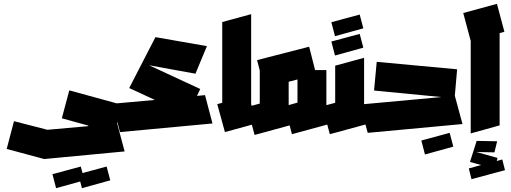

<svg xmlns="http://www.w3.org/2000/svg" viewBox="-20 -694 2670 1003"><path d="M209 137 208 136 15 84 53 -61 228 -16 441 -35V-38L303 -76L342 -222L590 -154H592V-153L598 -152L592 -128V-49L631 97ZM408 289 389 216 537 176 556 248ZM273 289 254 216 402 176 421 248Z M607 -4 567 -152 789 -172 655 -234 792 -500 1061 -453 1001 -309 759 -353 1026 -229 1009 -193 1051 -197 1090 -49Z M1155 -4 1115 -150 1141 -157V-579L1292 -620V-150L1319 -49Z M1310 11 1271 -135 1337 -153V-326L1323 -380L1595 -450L1626 -328H1685V-86L1696 -45L1505 7L1493 -39ZM1488 -145 1534 -158V-279L1488 -267V-146Z M1703 7 1664 -139 1731 -157V-351L1882 -392V-150L1909 -49ZM1730 -505 1711 -578 1859 -618 1878 -546ZM1730 -404 1711 -477 1859 -517 1878 -445Z M1901 0 1861 -148 2286 -187 1934 -221 1948 -371 2368 -332 2356 -194 2396 -46ZM2200 113 2181 40 2329 0 2348 72Z M2439 3V-480L2400 -626L2576 -674L2615 -528L2590 -521V-39ZM2443 242 2429 186 2493 168 2435 152 2452 99 2470 42 2577 44 2563 102 2469 100 2579 131 2575 147 2604 139 2618 195Z"/></svg>

Font: Blaka Ink
Style: Regular
Weight: 400
Designer: Mohamed Gaber
Foundry: Kief Type Foundry
Version: Version 1.003; ttfautohint (v1.8.4.7-5d5b)